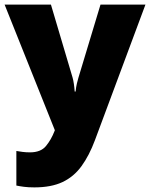

<svg xmlns="http://www.w3.org/2000/svg" viewBox="-21 -573 651 833"><path d="M-1 -553H200L294 -236Q297 -226 299.5 -209Q302 -192 303 -176H307Q309 -196 312.5 -210.5Q316 -225 319 -235L415 -553H610L391 35Q366 102 332.5 148Q299 194 250 217Q201 240 128 240Q102 240 83 237.5Q64 235 50 232V82Q61 84 76.5 86Q92 88 109 88Q156 88 178.5 60.5Q201 33 215 -3L217 -8Z"/></svg>

Font: Noto Sans Cham Black
Style: Regular
Weight: 900
Version: Version 2.002